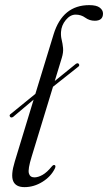

<svg xmlns="http://www.w3.org/2000/svg" viewBox="-20 -740 432 768"><path d="M20 -273.5Q15.5 -280 24.5 -285.5L121.5 -364.5L194.5 -603Q230.5 -719.5 337 -719.5Q366 -719.5 379 -709.5Q392 -699.5 392 -686Q392 -657 359 -657Q338 -657 321.2 -669.2Q304.5 -681.5 282.5 -681.5Q261 -681.5 243.2 -660Q225.5 -638.5 224 -612Q223 -595.5 226.8 -580.5Q230.5 -565.5 232.2 -548Q234 -530.5 227 -508L199 -416L283.5 -484.5Q292.5 -490 296 -483Q299.5 -477 291 -471.5L192 -393L106.5 -113Q91 -63 95.5 -46.8Q100 -30.5 117.5 -30.5Q132.5 -30.5 150.2 -40.5Q168 -50.5 187 -74Q193 -81 197.5 -80Q205 -78 199.5 -66Q183.5 -33.5 149.5 -12.5Q115.5 8.5 78 8.5Q43 8.5 32.8 -15.5Q22.5 -39.5 39 -93.5L114.5 -341.5L32 -272Q23.5 -267.5 20 -273.5Z"/></svg>

Font: Fraunces 72pt S000 Light
Style: Italic
Weight: 300
Italic angle: -16°
Version: Version 1.000; ttfautohint (v1.8.3)